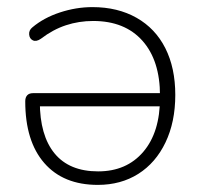

<svg xmlns="http://www.w3.org/2000/svg" viewBox="-20 -512 569 540"><path d="M51 -227Q51 -238 56.5 -244Q62 -250 73 -250H447V-213H73L92 -226Q92 -131 133.5 -80.5Q175 -30 256 -30Q336 -30 383 -85Q430 -140 430 -237V-243Q430 -342 380.5 -397.5Q331 -453 242 -453Q202 -453 165.5 -441Q129 -429 95 -403Q82 -394 72.5 -398.5Q63 -403 62 -415Q61 -427 71 -435Q103 -462 148.5 -477Q194 -492 240 -492Q311 -492 364 -462Q417 -432 445 -376.5Q473 -321 473 -245Q473 -169 445.5 -111.5Q418 -54 369 -23Q320 8 255 8Q158 8 104.5 -53.5Q51 -115 51 -227Z"/></svg>

Font: SN Pro Thin
Style: Regular
Weight: 200
Designer: Tobias Whetton
Foundry: Supernotes
Version: Version 1.003;Glyphs 3.3 (3324)